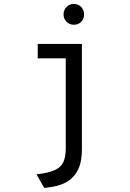

<svg xmlns="http://www.w3.org/2000/svg" viewBox="-20 -732 656 966"><path d="M202.2 213.2 163.8 145.2Q223 138.5 254.9 124.1Q286.9 109.8 298.8 83.2Q310.8 56.8 310.8 13.8V-511H392V20.8Q392 69.5 379.8 104.6Q367.6 139.8 342.2 163.2Q319.6 185.5 284.9 197.5Q250.1 209.5 202.2 213.2ZM169.8 -438.5V-511H357.5V-438.5ZM351.2 -607.5Q329.5 -607.5 314.6 -622.5Q299.8 -637.5 299.8 -659.2Q299.8 -681.8 314.6 -697Q329.5 -712.2 351.2 -712.2Q374 -712.2 388.5 -697Q403 -681.8 403 -659.2Q403 -637.5 388.5 -622.5Q374 -607.5 351.2 -607.5Z"/></svg>

Font: Overpass Mono Light
Style: Regular
Weight: 300
Monospace: yes
Designer: Delve Withrington, Dave Bailey
Foundry: Delve Fonts LLC
Version: Version 4.000